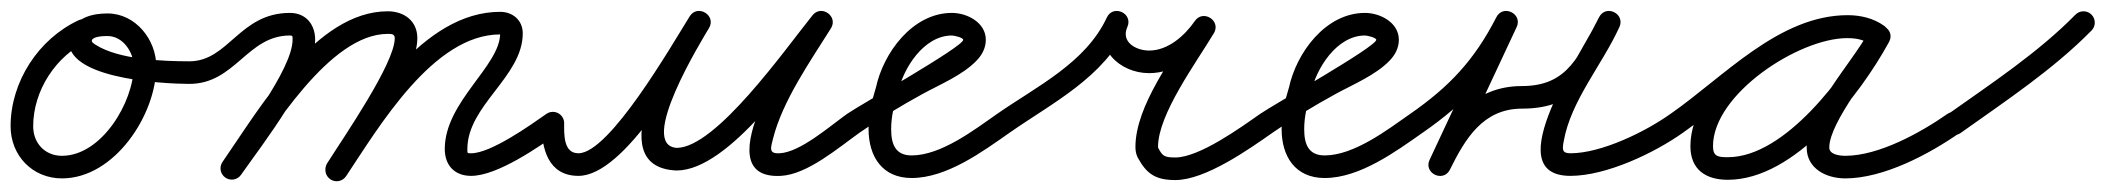

<svg xmlns="http://www.w3.org/2000/svg" viewBox="-31 -306 3915 357"><path d="M115.5 -268.5C40.5 -233.8 -11.3 -153.9 -11.3 -71.2C-11.3 -16.8 29.3 25.7 84.2 25.7C182.3 25.7 259.6 -93.2 259.6 -182.5C259.6 -232.4 220.9 -281 169 -281C141.7 -281 110.3 -274 100.2 -244.9C100.2 -244.9 100.2 -245 100.2 -245C100.2 -245 100.2 -245.1 100.2 -245.1C69.7 -159.6 273.1 -150.1 320.9 -150C332.5 -150 342 -159.3 342 -170.9C342 -182.5 332.7 -192 321.1 -192C270.7 -192.1 189.8 -195.2 146.7 -222.8C144.9 -224 138.6 -227.6 139.8 -230.9C139.8 -230.9 139.8 -231 139.8 -231C139.8 -231 139.8 -231.1 139.8 -231.1C142.5 -238.7 162.6 -239 169 -239C197.4 -239 217.6 -209.2 217.6 -182.5C217.6 -116.8 158.3 -16.3 84.2 -16.3C52.5 -16.3 30.7 -39.9 30.7 -71.2C30.7 -137.6 73 -202.5 133.2 -230.4C143.7 -235.3 148.3 -247.8 143.4 -258.3C138.5 -268.8 126.1 -273.4 115.5 -268.5Z M300 -171C300 -159.4 309.4 -150 321 -150C406.4 -150 428.5 -240 508 -240C513.6 -240 513 -238.4 513 -232C513 -177.3 417.1 -54 382.8 -5C376.1 4.5 378.5 17.6 388 24.2C397.5 30.9 410.6 28.5 417.2 19C458.3 -39.7 555 -162.7 555 -232C555 -260.6 537.8 -282 508 -282C414.1 -282 394.2 -192 321 -192C309.4 -192 300 -182.6 300 -171ZM388 24.2C397.5 30.9 410.6 28.5 417.2 19C474.4 -63.3 581.6 -243 690 -243C696.9 -243 703 -242.9 703 -235C703 -187.8 607.5 -50.3 577.2 -2.2C571.1 7.6 574 20.6 583.8 26.8C593.6 32.9 606.6 30 612.8 20.2C650.7 -40 745 -168.2 745 -235C745 -267.2 720.3 -285 690 -285C555.8 -285 451.1 -103.4 382.8 -5C376.1 4.5 378.5 17.6 388 24.2ZM583.4 27.5C593 33.9 606 31.3 612.5 21.6C673.8 -70.3 774.7 -242 899 -242C900.1 -242 900.3 -242.3 899.9 -242.9C899.5 -243.3 899 -244.8 899 -244C899 -183.2 796 -117 796 -29C796 1.4 814.2 21 845 21C894 21 971.1 -33.1 1009.1 -59.8C1018.6 -66.5 1020.9 -79.6 1014.2 -89.1C1007.5 -98.6 994.4 -100.9 984.9 -94.2C956 -73.9 881.9 -21 845 -21C837.5 -21 838 -21.1 838 -29C838 -110.2 941 -163.6 941 -244C941 -268.1 922.6 -284 899 -284C754.7 -284 648.5 -108.1 577.5 -1.6C571.1 8 573.7 21 583.4 27.5Z M976 -77.1C975.7 -29.9 988.1 21 1044.5 21C1131.4 21 1242.2 -181.4 1287.1 -253.4C1294.4 -265.1 1288.9 -276.5 1279.9 -282C1270.9 -287.5 1258.2 -287.1 1251.2 -275.2C1220.7 -223.8 1081.6 4.5 1226.4 11C1226.4 11 1226.7 11 1226.9 11C1227.2 11 1227.4 11 1227.5 11C1325 10.5 1450.5 -174.5 1512.6 -251.3C1520.8 -261.5 1515.8 -273.2 1507 -279.5C1498.1 -285.8 1485.4 -286.8 1478.4 -275.6C1456.1 -240 1269.9 29.3 1421.2 21C1470.7 18.2 1528.2 -31.6 1568.1 -59.9C1577.6 -66.6 1579.8 -79.7 1573.1 -89.1C1566.4 -98.6 1553.3 -100.8 1543.9 -94.1C1511.9 -71.4 1457.2 -23.1 1418.8 -21C1398.2 -19.8 1401.7 -30.2 1406.3 -48.1C1424.2 -119 1475.7 -192.1 1514 -253.3C1521 -264.5 1516.6 -275.7 1508.4 -281.5C1500.2 -287.4 1488.2 -287.9 1479.9 -277.7C1428.3 -213.7 1300.5 -31.4 1227.2 -31C1227.2 -31 1227.5 -31 1227.8 -31C1228 -31 1228.3 -31 1228.3 -31C1152.2 -34.4 1274.7 -232.5 1287.3 -253.8C1294.4 -265.7 1289.1 -277 1280.1 -282.4C1271.2 -287.8 1258.7 -287.3 1251.4 -275.6C1216.8 -220.1 1102.2 -21 1044.5 -21C1016.5 -21 1017.9 -56 1018 -76.9C1018.1 -88.5 1008.7 -97.9 997.1 -98C985.5 -98.1 976.1 -88.7 976 -77.1Z M1568 -59.8C1605.3 -85.8 1644.2 -109.2 1684.1 -131.1C1716.9 -149.1 1759.3 -166.4 1785.3 -193.8C1795.3 -204.3 1802 -217.2 1802 -232C1802 -264.1 1767.3 -282 1739 -282C1665.6 -282 1611.2 -207.5 1597.5 -142.4C1597.5 -142.3 1597.6 -142.8 1597.7 -143.2C1597.8 -143.7 1597.9 -144.1 1597.9 -144.1C1589.9 -118 1584 -93.8 1584 -66C1584 -15.5 1609.1 25 1664 25C1729.4 25 1796.1 -24.1 1847 -59.8C1856.5 -66.5 1858.9 -79.5 1852.2 -89C1845.5 -98.5 1832.5 -100.9 1823 -94.2C1780.8 -64.7 1718.7 -17 1664 -17C1633.2 -17 1626 -38.9 1626 -66C1626 -89.5 1631.3 -109.8 1638.1 -131.9C1638.1 -131.9 1638.2 -132.3 1638.3 -132.8C1638.4 -133.2 1638.5 -133.6 1638.5 -133.6C1648 -178.5 1686.5 -240 1739 -240C1743.3 -240 1760 -236 1760 -232C1760 -219.1 1568.2 -111.1 1544 -94.2C1534.5 -87.6 1532.1 -74.5 1538.8 -65C1545.4 -55.5 1558.5 -53.1 1568 -59.8Z M1817.8 -65C1824.4 -55.5 1837.5 -53.1 1847 -59.8C1927.8 -116 2021.4 -162.1 2065 -255.6C2070.9 -268.2 2064.2 -278.9 2054.6 -283.3C2045 -287.7 2032.5 -285.7 2026.8 -273C2001.7 -216.7 2049.8 -170.5 2104.8 -170C2154.7 -169.6 2198 -203.7 2225.3 -243C2233 -254.2 2227.6 -265.7 2218.6 -271.5C2209.6 -277.3 2196.9 -277.4 2190 -265.8C2150.7 -200.2 2080.2 -109.5 2080.2 -32.8C2080.2 -26.4 2081.2 -19.9 2084 -14C2084 -14 2084.1 -13.8 2084.3 -13.5C2084.4 -13.3 2084.5 -13 2084.5 -13C2100.9 17.4 2117.8 28.8 2154.3 28.8C2210.5 28.8 2291.1 -28.4 2336 -59.8C2345.5 -66.5 2347.9 -79.5 2341.2 -89C2334.5 -98.5 2321.5 -100.9 2312 -94.2C2275.9 -68.9 2199 -13.2 2154.3 -13.2C2132 -13.2 2130.2 -16.7 2121.5 -33C2121.5 -33 2121.6 -32.7 2121.7 -32.5C2121.9 -32.2 2122 -32 2122 -32C2121.9 -32.2 2122.1 -31.6 2122.2 -31.5C2122.3 -31.3 2122.3 -31.4 2122.2 -31.7C2122.2 -32.1 2122.2 -32.5 2122.2 -32.8C2122.2 -93.5 2192.8 -188.8 2226 -244.2C2233 -255.8 2228 -267.1 2219.4 -272.6C2210.7 -278.2 2198.4 -278.1 2190.7 -267C2171.7 -239.5 2140.5 -211.7 2105.2 -212C2081 -212.2 2052.7 -227.9 2065.2 -255.9C2070.8 -268.6 2064.2 -279.2 2054.7 -283.6C2045.2 -287.9 2032.8 -285.9 2027 -273.4C1987.5 -188.7 1896.6 -145.5 1823 -94.2C1813.5 -87.6 1811.1 -74.5 1817.8 -65Z M2336 -59.8C2373.3 -85.8 2412.2 -109.2 2452.1 -131.1C2484.9 -149.1 2527.3 -166.4 2553.3 -193.8C2563.3 -204.3 2570 -217.2 2570 -232C2570 -264.1 2535.3 -282 2507 -282C2433.6 -282 2379.2 -207.5 2365.5 -142.4C2365.5 -142.3 2365.6 -142.8 2365.7 -143.2C2365.8 -143.7 2365.9 -144.1 2365.9 -144.1C2357.9 -118 2352 -93.8 2352 -66C2352 -15.5 2377.1 25 2432 25C2497.4 25 2564.1 -24.1 2615 -59.8C2624.5 -66.5 2626.9 -79.5 2620.2 -89C2613.5 -98.5 2600.5 -100.9 2591 -94.2C2548.8 -64.7 2486.7 -17 2432 -17C2401.2 -17 2394 -38.9 2394 -66C2394 -89.5 2399.3 -109.8 2406.1 -131.9C2406.1 -131.9 2406.2 -132.3 2406.3 -132.8C2406.4 -133.2 2406.5 -133.6 2406.5 -133.6C2416 -178.5 2454.5 -240 2507 -240C2511.3 -240 2528 -236 2528 -232C2528 -219.1 2336.2 -111.1 2312 -94.2C2302.5 -87.6 2300.1 -74.5 2306.8 -65C2313.4 -55.5 2326.5 -53.1 2336 -59.8Z M2585.8 -65C2592.4 -55.5 2605.5 -53.1 2615 -59.8C2693.6 -114.4 2744.6 -168.8 2788.7 -254.9C2795 -267.2 2788.4 -278 2778.9 -282.7C2769.4 -287.3 2756.8 -285.8 2751 -273.4C2709.7 -185.2 2668.5 -97.1 2627.2 -8.9C2621.3 3.6 2627.7 14.4 2637.1 18.9C2646.5 23.4 2658.9 21.7 2665 9.3C2693.4 -48.1 2726.6 -104 2799 -104C2905.4 -104 2934.5 -170.3 2979.5 -254.6C2985.9 -266.5 2979.3 -277.4 2969.7 -282.1C2960.1 -286.8 2947.5 -285.5 2941.9 -273.2C2914.5 -212.9 2749.4 21 2889 21C2955.7 21 3045.2 -21.4 3099.2 -59.9C3108.6 -66.6 3110.8 -79.7 3104.1 -89.2C3097.4 -98.6 3084.3 -100.8 3074.8 -94.1C3028.2 -60.9 2946.6 -21 2889 -21C2872.9 -21 2873.9 -28.7 2876.5 -43.2C2889.8 -119 2948.3 -185.7 2980.1 -255.8C2985.7 -268.1 2979.5 -278.8 2970.3 -283.3C2961.1 -287.9 2948.9 -286.3 2942.5 -274.4C2905.5 -205.1 2886.1 -146 2799 -146C2708.6 -146 2663.4 -82 2627.4 -9.3C2621.2 3.1 2627.8 13.9 2637.3 18.5C2646.8 23.1 2659.4 21.4 2665.2 8.9C2706.5 -79.3 2747.8 -167.4 2789 -255.6C2794.8 -268 2788.6 -278.8 2779.2 -283.3C2769.9 -287.9 2757.6 -286.3 2751.3 -274C2710.3 -194 2664.1 -145 2591 -94.2C2581.5 -87.6 2579.1 -74.5 2585.8 -65Z M3069.8 -65C3076.4 -55.5 3089.5 -53.1 3099 -59.8C3189 -122.3 3289.9 -235.8 3404.6 -235.8C3419.6 -235.8 3435.4 -232.8 3447.8 -223.9C3458.6 -216.2 3470.1 -221.6 3476 -230.7C3481.8 -239.8 3482.1 -252.5 3470.5 -259.2C3448.2 -272.1 3429.7 -277.1 3403.3 -277.1C3290 -277.1 3112.1 -155.6 3112.1 -34.2C3112.1 9.6 3141 28.3 3181.7 28.3C3306.8 28.3 3427.3 -129 3481.4 -227.9C3488.1 -240.2 3482.3 -251.4 3473.1 -256.4C3463.9 -261.5 3451.3 -260.4 3444.6 -248.1C3410.3 -185.6 3328.3 -101.5 3328.3 -31.6C3328.3 8 3365.3 25.7 3400 25.7C3471.7 25.7 3556.6 -19.6 3614 -59.8C3623.5 -66.5 3625.9 -79.5 3619.2 -89C3612.5 -98.5 3599.5 -100.9 3590 -94.2C3540.1 -59.3 3462.4 -16.3 3400 -16.3C3390.5 -16.3 3370.3 -18.3 3370.3 -31.6C3370.3 -79.6 3454.3 -178.4 3481.4 -227.9C3488.1 -240.2 3482.3 -251.4 3473.1 -256.4C3463.9 -261.5 3451.3 -260.4 3444.6 -248.1C3399 -164.9 3288 -13.7 3181.7 -13.7C3163.9 -13.7 3154.1 -14.7 3154.1 -34.2C3154.1 -131.4 3314 -235.1 3403.3 -235.1C3422.5 -235.1 3433.7 -232 3449.5 -222.8C3461 -216.1 3472.1 -221.1 3477.6 -229.6C3483.1 -238.2 3483.1 -250.3 3472.2 -258.1C3452.6 -272.1 3428.5 -277.8 3404.6 -277.8C3276.7 -277.8 3173.9 -162.9 3075 -94.2C3065.5 -87.6 3063.1 -74.5 3069.8 -65Z M3584.9 -63.5C3591.6 -54 3604.7 -51.8 3614.2 -58.5C3697.4 -117.7 3786.3 -176.4 3858 -249.3C3866.1 -257.5 3866 -270.8 3857.7 -279C3849.5 -287.1 3836.2 -287 3828 -278.7C3758.1 -207.6 3671 -150.4 3589.8 -92.8C3580.4 -86.1 3578.2 -73 3584.9 -63.5Z"/></svg>

Font: FRB American Cursive Guidelines Arrows Medium
Style: Italic
Weight: 500
Italic angle: -25°
Version: Version 2.0;Modular Font Editor K font №1